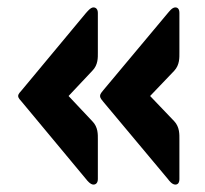

<svg xmlns="http://www.w3.org/2000/svg" viewBox="-20 -513 554 518"><path d="M229 -322C245 -338 244 -358 244 -371V-478C244 -488 239 -493 232 -493C224 -493 215 -481 212 -478L39 -270C35 -265 29 -260 29 -254C29 -248 35 -243 39 -238L212 -30C215 -26 224 -15 232 -15C239 -15 244 -20 244 -30V-137C244 -150 245 -170 229 -186L165 -254ZM450 -322C465 -338 464 -358 464 -371V-478C464 -488 460 -493 453 -493C444 -493 436 -481 433 -478L259 -270C255 -265 250 -260 250 -254C250 -248 255 -243 259 -238L433 -30C436 -26 444 -15 453 -15C460 -15 464 -20 464 -30V-137C464 -150 465 -170 450 -186L385 -254Z"/></svg>

Font: Fascinate
Style: Regular
Weight: 900
Designer: Astigmatic (AOETI)
Foundry: Astigmatic (AOETI)
Version: Version 1.000